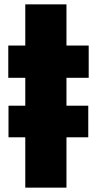

<svg xmlns="http://www.w3.org/2000/svg" viewBox="-20 -791 444 881"><path d="M19 -161V-306H385V-161ZM96 70V-434H18V-582H96V-771H285V-582H387V-434H285V70Z"/></svg>

Font: Farlight84_Sys_V01
Style: Bold
Weight: 700
Designer: Monotype Design Team, Nadine Chahine and Nizar Qandah
Foundry: Monotype Imaging Inc.
Version: Version 2.004;October 31, 2024;FontCreator 14.0.0.2814 64-bi